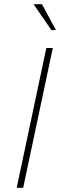

<svg xmlns="http://www.w3.org/2000/svg" viewBox="-20 -900 288 920"><path d="M202 -670 60 0H91L233 -670ZM141 -880 226 -756H248L181 -880Z"/></svg>

Font: LT Wave Thin
Style: Italic
Weight: 100
Designer: Daniel Lyons
Version: Version 2.5 (Glyphs App)